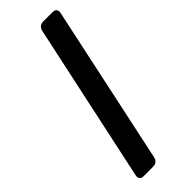

<svg xmlns="http://www.w3.org/2000/svg" viewBox="-236 -723 745 745"><g transform="rotate(-45 137.0 -350.0)"><path d="M46.6 0Q36.4 0 31.2 -6.4Q25.9 -12.7 27.9 -22.9L168.3 -677.1Q170.3 -687.3 177.8 -693.6Q185.3 -700 195.4 -700H249.1Q259.3 -700 264.6 -693.6Q269.9 -687.3 267.9 -677.1L128.2 -22.9Q126.2 -12.7 118.8 -6.4Q111.3 0 101.1 0Z"/></g></svg>

Font: Rubik Light
Style: Italic
Weight: 300
Italic angle: -12°
Designer: Hubert and Fischer
Foundry: Hubert and Fischer
Version: Version 2.300;gftools[0.9.30]